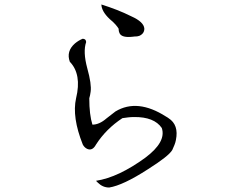

<svg xmlns="http://www.w3.org/2000/svg" viewBox="-20 -778 1040 858"><path d="M574 -614Q524 -608 514 -630Q510 -638 510 -650Q506 -657 496.5 -668Q487 -679 470 -693Q434 -727 433 -758Q468 -747 501.5 -734Q535 -721 567 -705Q623 -680 625 -650Q625 -628 603 -618Q594 -615 587 -615Q586 -615 582.5 -615Q579 -615 574 -614ZM640 -21Q530 50 468 60Q439 60 417 38L409 30Q460 22 515 -4Q570 -30 629 -73Q724 -144 703 -206Q669 -256 579 -255Q566 -255 553 -253.5Q540 -252 527 -250Q454 -202 409 -132Q393 -102 369 -113Q357 -119 350 -132Q301 -255 320 -339Q346 -446 292 -502Q275 -549 315 -584Q332 -598 350 -605Q350 -605 352.5 -604.5Q355 -604 360 -602Q365 -597 365 -590Q350 -547 370 -473Q390 -401 385 -368Q383 -352 379 -339Q379 -265 393 -221Q424 -221 456 -249Q470 -260 480.5 -268Q491 -276 496 -280Q594 -339 722 -257Q725 -255 728 -253.5Q731 -252 733 -250Q780 -220 766 -152Q764 -141 759.5 -130Q755 -119 750 -108Q735 -81 640 -21Z"/></svg>

Font: New Tegomin
Style: Regular
Weight: 400
Designer: Kyosuke Nagai
Version: Version 1.000